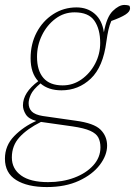

<svg xmlns="http://www.w3.org/2000/svg" viewBox="-35 -513 547 778"><path d="M219 -167Q261 -167 295.5 -191.5Q330 -216 350.5 -255Q371 -294 371 -339Q371 -395 347.5 -429Q324 -463 267 -463Q224 -463 189.5 -437Q155 -411 135 -370Q115 -329 115 -283Q115 -227 141 -197Q167 -167 219 -167ZM89 -277Q89 -335 113.5 -381.5Q138 -428 180.5 -455.5Q223 -483 275 -483Q319 -483 349 -457Q379 -431 386 -382Q397 -444 422 -468.5Q447 -493 469 -493Q480 -493 489 -490Q492 -486 492 -479Q492 -466 473.5 -454Q455 -442 416 -428Q409 -412 404.5 -392.5Q400 -373 396 -344Q383 -242 333 -194.5Q283 -147 214 -147Q161 -147 129 -175Q99 -150 90 -130Q81 -110 81 -95Q81 -74 94 -61Q107 -48 138 -43L271 -24Q346 -14 372.5 12.5Q399 39 399 77Q399 116 369.5 155Q340 194 285 219.5Q230 245 155 245Q76 245 30.5 216.5Q-15 188 -15 130Q-15 77 22.5 38.5Q60 0 112 -23Q81 -31 69.5 -49.5Q58 -68 58 -86Q58 -138 120 -184Q89 -217 89 -277ZM13 125Q13 171 50.5 198Q88 225 160 225Q218 225 266 207Q314 189 343 157Q372 125 372 84Q372 61 363.5 44.5Q355 28 330.5 17Q306 6 258 -1L131 -19Q75 9 44 43Q13 77 13 125Z"/></svg>

Font: Source Serif Pro ExtraLight
Style: Italic
Weight: 200
Italic angle: -12°
Designer: Frank Grießhammer
Foundry: Adobe Systems Incorporated
Version: Version 3.001;hotconv 1.0.111;makeotfexe 2.5.65597